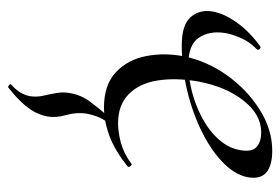

<svg xmlns="http://www.w3.org/2000/svg" viewBox="-128 -311 685 469"><g transform="rotate(90 214.5 -76.5)"><path d="M242.2 12Q187.4 12 156.5 -17Q125.6 -46 116.9 -91.4Q108.2 -136.8 118 -185Q129.6 -240.4 164.3 -289Q199 -337.6 247.7 -368.3Q296.4 -399 348.2 -399Q382 -399 399.3 -386.2Q416.6 -373.4 413.8 -345Q410 -312.6 380.7 -282.4Q351.4 -252.2 305 -228.7Q258.6 -205.2 202.8 -191.6Q147 -178 90.4 -178Q40.8 -178 21.8 -199.7Q2.8 -221.4 8 -253Q13 -281.6 35.2 -312.6Q57.4 -343.6 91.8 -368.6Q95.8 -372.2 99.5 -368.6Q103.2 -365 100.4 -361.4Q82.2 -344 72.5 -321.7Q62.8 -299.4 60.4 -281.8Q55 -245.4 72.1 -219.7Q89.2 -194 138.4 -194Q169.6 -194 204.3 -203Q239 -212 270.1 -229Q301.2 -246 322.2 -270.2Q343.2 -294.4 347.2 -324Q351.2 -350 338.7 -361Q326.2 -372 303.2 -372Q259.6 -372 225.6 -328.7Q191.6 -285.4 179 -218Q169.4 -162.2 176.8 -117.8Q184.2 -73.4 210.6 -47.9Q237 -22.4 281.2 -22.4Q303.4 -22.4 329.3 -29.5Q355.2 -36.6 380 -55Q382 -57 385.5 -53Q389 -49 387 -46.2Q348.2 -14.8 312.1 -1.4Q276 12 242.2 12ZM193.4 246Q191.6 247 187.7 243.7Q183.8 240.4 186.8 238.6Q201.4 225 207.1 214.3Q212.8 203.6 214.8 193.6Q217.6 176.6 213.8 160.5Q210 144.4 207 126.5Q204 108.6 208.6 88.6Q213.6 65.8 228.3 46Q243 26.2 271.6 -7.2Q274.2 -9.6 278.9 -6.8Q283.6 -4 281.2 -0.8Q269.4 16.2 264.4 29.6Q259.4 43 257.4 55.6Q253.8 79.4 261.1 104.7Q268.4 130 264.4 151Q263.2 159.2 257.3 173.6Q251.4 188 236.3 206Q221.2 224 193.4 246Z"/></g></svg>

Font: Cormorant Infant Light
Style: Italic
Weight: 300
Italic angle: -10°
Designer: Christian Thalmann (Catharsis Fonts)
Foundry: Catharsis Fonts
Version: Version 4.001